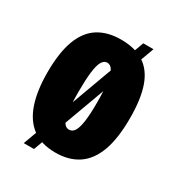

<svg xmlns="http://www.w3.org/2000/svg" viewBox="-152 -671 749 813"><g transform="rotate(30 222.0 -264.5)"><path d="M85 45 312 -574H362L135 45ZM221 13Q151 13 107.5 -19.5Q64 -52 43 -114Q22 -176 22 -265Q22 -362 45 -423Q68 -484 113 -512.5Q158 -541 224 -541Q292 -541 336 -512.5Q380 -484 401 -424.5Q422 -365 422 -271Q422 -172 399 -109.5Q376 -47 331 -17Q286 13 221 13ZM222 -100Q238 -100 248 -115.5Q258 -131 263 -166Q268 -201 268 -257Q268 -317 263 -354.5Q258 -392 248 -409.5Q238 -427 221 -427Q206 -427 196 -410Q186 -393 181.5 -355Q177 -317 177 -256Q177 -172 187.5 -136Q198 -100 222 -100Z"/></g></svg>

Font: Bricolage Grotesque 48pt Condensed ExtraBold
Style: Regular
Weight: 800
Width: 3
Designer: Mathieu Triay
Foundry: Atelier Triay
Version: Version 1.001;gftools[0.9.33.dev8+g029e19f]